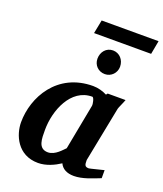

<svg xmlns="http://www.w3.org/2000/svg" viewBox="-157 -964 916 1078"><g transform="rotate(20 301.0 -425.0)"><path d="M565 -30V-78C555 -76 483 -57 478 -57C454 -57 451 -67 451 -97L516 -427C518 -436 534 -468 541 -488H434L427 -479C404 -491 373 -500 344 -500C129 -500 32 -320 32 -171C32 -96 76 12 199 12C247 12 294 -10 329 -33C342 -4 371 12 413 12C464 12 519 -12 565 -30ZM375 -394C328 -149 338 -201 323 -121C309 -108 274 -63 231 -63C171 -63 173 -124 173 -177C173 -291 231 -442 359 -442C370 -442 377 -400 375 -394ZM602 -862H262L246 -781H587ZM448 -653C448 -694 419 -726 380 -726C340 -726 313 -693 313 -653C313 -614 342 -585 381 -585C419 -585 448 -616 448 -653Z"/></g></svg>

Font: Veleka
Style: Bold Italic
Weight: 700
Italic angle: -12°
Designer: Stefan Peev, Context Ltd, 2016; SIL International, 1997-2014.
Foundry: Stefan Peev, Context Ltd, 2016
Version: Version 5.000